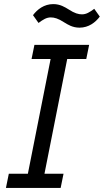

<svg xmlns="http://www.w3.org/2000/svg" viewBox="-20 -917 507 937"><path d="M368 -782C413 -782 446 -808 467 -836L440 -874C417 -857 401 -847 380 -847C363 -847 344 -852 315 -871C297 -882 274 -897 240 -897C195 -897 162 -871 141 -843L168 -805C191 -822 207 -832 228 -832C245 -832 264 -827 293 -808C311 -797 334 -782 368 -782ZM276 0 290 -69H197L308 -629H401L415 -698H148L134 -629H227L116 -69H23L9 0Z"/></svg>

Font: LVC Sans
Style: Italic
Weight: 400
Italic angle: -11.31°
Designer: Mike Abbink, Paul van der Laan, Pieter van Rosmalen
Foundry: Bold Monday
Version: Version 3.0